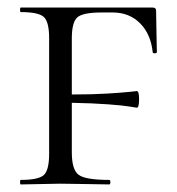

<svg xmlns="http://www.w3.org/2000/svg" viewBox="-20 -488 468 508"><path d="M393 -460Q393 -442 394 -402Q395 -362 395 -350Q395 -347 389.5 -347Q384 -347 384 -350Q379 -398 350.5 -426.5Q322 -455 278 -455H249Q199 -455 184.5 -442Q170 -429 170 -386V-238Q225 -238 265 -240.5Q305 -243 323 -245Q341 -247 342 -247Q348 -247 348 -226Q348 -203 342 -203Q341 -203 323.5 -206Q306 -209 265.5 -212Q225 -215 170 -216V-85Q170 -39 188 -25.5Q206 -12 269 -12Q272 -12 272 -6Q272 0 269 0Q252 0 209 -1Q166 -2 139 -2Q121 -2 86.5 -1Q52 0 35 0Q33 0 33 -6Q33 -12 35 -12Q82 -12 96 -25Q110 -38 110 -81V-387Q110 -430 96 -443Q82 -456 35 -456Q33 -456 33 -462Q33 -468 35 -468H384Q393 -468 393 -460Z"/></svg>

Font: Cormorant SC
Style: Regular
Weight: 400
Designer: Christian Thalmann (Catharsis Fonts)
Version: Version 1.000;PS 002.000;hotconv 1.0.88;makeotf.lib2.5.64775